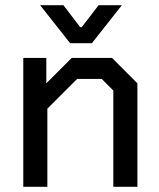

<svg xmlns="http://www.w3.org/2000/svg" viewBox="-20 -722 616 742"><path d="M70 -498H159V-400L257 -498H413L511 -400V0H418V-372L373 -417H278L163 -302V0H70ZM135 -702H225L290 -617H296L361 -702H451L335 -555H251Z"/></svg>

Font: Chakra Petch Medium
Style: Regular
Weight: 500
Designer: Katatrad Aksorn Co.,Ltd.
Foundry: Cadson Demak Co.,Ltd.
Version: Version 1.000; ttfautohint (v1.6)